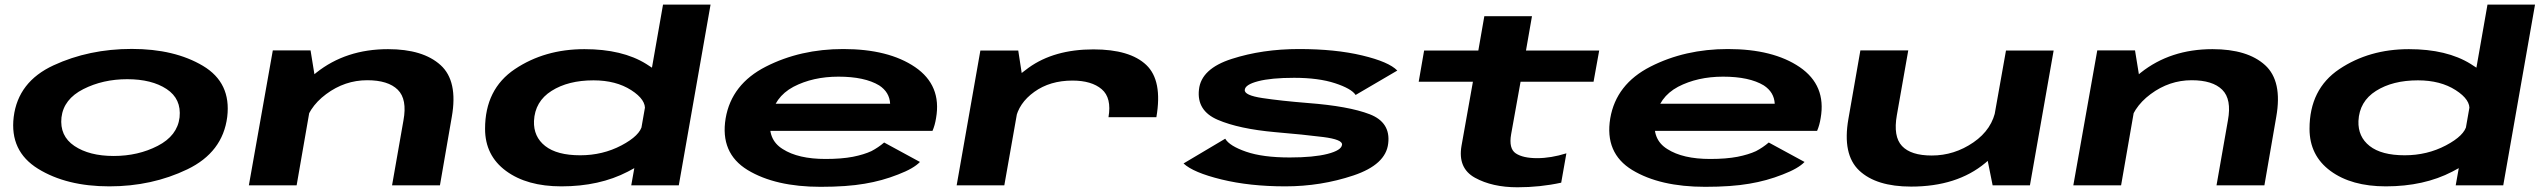

<svg xmlns="http://www.w3.org/2000/svg" viewBox="-20 -805 11048 834"><path d="M455 4.5Q640 4.5 793.8 -69.5Q947.5 -143.5 967 -297Q985 -445.5 861.5 -519Q738 -592.5 552.5 -592.5Q366.5 -592.5 212.5 -521.2Q58.5 -450 39.5 -297Q21.5 -148.5 145.2 -72Q269 4.5 455 4.5ZM474 -127.5Q368 -127.5 303.2 -171Q238.5 -214.5 247 -295Q256.5 -374.5 341.8 -417.8Q427 -461 532.5 -461Q639 -461 703.8 -418.2Q768.5 -375.5 760 -295Q750.5 -215.5 665.2 -171.5Q580 -127.5 474 -127.5Z M1061 0H1268.5L1349 -462.5L1329 -586H1165ZM1683 0H1891L1942.5 -297.5Q1970 -453 1893.8 -522.2Q1817.5 -591.5 1665.5 -591.5Q1482.5 -591.5 1353.8 -489.2Q1225 -387 1211.5 -314L1299.5 -246Q1315.5 -336 1396.8 -396.2Q1478 -456.5 1575 -456.5Q1666 -456.5 1707.8 -415.2Q1749.5 -374 1732.5 -282Z M2722 0H2928.5L3066.5 -785H2860L2740 -101ZM2418.5 4.5Q2584 4.5 2707.2 -59.5Q2830.5 -123.5 2838 -163L2769.5 -262Q2761 -216.5 2679.5 -173.5Q2598 -130.5 2500.5 -130.5Q2399.5 -130.5 2348.2 -170.8Q2297 -211 2299.5 -279.5Q2303.5 -364.5 2375.8 -410.2Q2448 -456 2558 -456Q2655.5 -456 2721.8 -413.5Q2788 -371 2781 -325.5L2883 -423.5Q2890.5 -463 2787 -527.2Q2683.5 -591.5 2518.5 -591.5Q2346 -591.5 2216.5 -504.8Q2087 -418 2087 -245.5Q2087 -129.5 2178 -62.5Q2269 4.5 2418.5 4.5Z M3544.5 6.5 3566 -114.5Q3447 -114.5 3380 -157.5Q3312 -199.5 3327.5 -290Q3342.5 -383 3426.5 -428Q3511 -472 3622 -472Q3736 -472 3799 -434Q3844 -404.5 3846.5 -354.5H3319.5L3299 -236.5H4030.5Q4041 -260.5 4046 -292Q4071 -434 3955 -513.5Q3839.5 -592 3643 -592Q3456.5 -592 3306.5 -515.5Q3157.5 -439.5 3132 -291Q3107 -140 3227.5 -66.5Q3348 6.5 3544.5 6.5ZM3566 -114.5 3544.5 6.5Q3658.5 6.5 3736 -7Q3811.5 -19.5 3881 -47Q3949 -73 3976 -101.5L3820.5 -186Q3795.5 -164.5 3765 -148.5Q3732.5 -133.5 3685 -124Q3635.5 -114.5 3566 -114.5Z M4795 -296H5003Q5030.5 -455 4959.2 -522.8Q4888 -590.5 4729.5 -590.5Q4559 -590.5 4448 -510.8Q4337 -431 4324 -354L4391 -285.5Q4404.5 -357 4472.8 -406Q4541 -455 4638.5 -455Q4721.5 -455 4765.5 -417.5Q4809.5 -380 4795 -296ZM4135.5 0H4342.5L4423 -455.5L4403 -585.5H4238.5Z M5563 4.5Q5717.5 4.5 5858.8 -42.8Q6000 -90 6010 -182Q6021 -273.5 5929.5 -308.8Q5838 -344 5661.5 -357.5Q5543.5 -367 5464 -379Q5384.5 -391 5387 -414.5Q5388.5 -437.5 5445 -452.2Q5501.5 -467 5601.5 -467Q5707.5 -467 5779 -443.5Q5850.5 -420 5868.5 -392.5L6049.5 -498.5Q6013 -536.5 5896.8 -564.2Q5780.5 -592 5622.5 -592Q5463.5 -592 5330.5 -549.2Q5197.5 -506.5 5188 -416Q5177.5 -324 5269.8 -284.5Q5362 -245 5519 -231Q5643 -220.5 5727.5 -209.8Q5812 -199 5809.5 -176.5Q5807 -152 5746.5 -136.5Q5686 -121 5582.5 -121Q5465 -121 5392.8 -146Q5320.5 -171 5302 -202.5L5121 -95Q5163 -55.5 5285.8 -25.5Q5408.5 4.5 5563 4.5Z M6571.5 8.5Q6670 8.5 6761.5 -11.5L6784 -139Q6717 -118 6657 -118Q6595.5 -118 6564.2 -138.8Q6533 -159.5 6544 -222L6585 -450H6902L6926.5 -585.5H6608.5L6634.5 -734.5H6427.5L6401.5 -585.5H6166L6142.5 -450H6378L6328.5 -172Q6311.5 -74.5 6386.8 -33Q6462 8.5 6571.5 8.5Z M7387 6.5 7408.5 -114.5Q7289.5 -114.5 7222.5 -157.5Q7154.5 -199.5 7170 -290Q7185 -383 7269 -428Q7353.5 -472 7464.5 -472Q7578.5 -472 7641.5 -434Q7686.5 -404.5 7689 -354.5H7162L7141.5 -236.5H7873Q7883.5 -260.5 7888.5 -292Q7913.5 -434 7797.5 -513.5Q7682 -592 7485.5 -592Q7299 -592 7149 -515.5Q7000 -439.5 6974.5 -291Q6949.5 -140 7070 -66.5Q7190.5 6.5 7387 6.5ZM7408.5 -114.5 7387 6.5Q7501 6.5 7578.5 -7Q7654 -19.5 7723.5 -47Q7791.5 -73 7818.5 -101.5L7663 -186Q7638 -164.5 7607.5 -148.5Q7575 -133.5 7527.5 -124Q7478 -114.5 7408.5 -114.5Z M8635.5 0H8797.5L8900.5 -585.5H8693.5L8611 -122ZM8269 -586H8061L8009 -288.5Q7982 -134 8056 -64.2Q8130 5.5 8281.5 5.5Q8480.5 5.5 8603.8 -97.2Q8727 -200 8739.5 -272L8650 -334.5Q8635 -243.5 8552 -186.5Q8469 -129.5 8371 -129.5Q8280.5 -129.5 8241.8 -170.8Q8203 -212 8219.5 -305Z M8986 0H9193.5L9274 -462.5L9254 -586H9090ZM9608 0H9816L9867.5 -297.5Q9895 -453 9818.8 -522.2Q9742.5 -591.5 9590.5 -591.5Q9407.5 -591.5 9278.8 -489.2Q9150 -387 9136.5 -314L9224.5 -246Q9240.5 -336 9321.8 -396.2Q9403 -456.5 9500 -456.5Q9591 -456.5 9632.8 -415.2Q9674.5 -374 9657.5 -282Z M10647 0H10853.5L10991.5 -785H10785L10665 -101ZM10343.5 4.5Q10509 4.5 10632.2 -59.5Q10755.5 -123.5 10763 -163L10694.5 -262Q10686 -216.5 10604.5 -173.5Q10523 -130.5 10425.5 -130.5Q10324.5 -130.5 10273.2 -170.8Q10222 -211 10224.5 -279.5Q10228.5 -364.5 10300.8 -410.2Q10373 -456 10483 -456Q10580.5 -456 10646.8 -413.5Q10713 -371 10706 -325.5L10808 -423.5Q10815.5 -463 10712 -527.2Q10608.5 -591.5 10443.5 -591.5Q10271 -591.5 10141.5 -504.8Q10012 -418 10012 -245.5Q10012 -129.5 10103 -62.5Q10194 4.5 10343.5 4.5Z"/></svg>

Font: Anybody ExtraExpanded
Style: Bold Italic
Weight: 700
Width: 8
Italic angle: -10°
Version: Version 1.113;gftools[0.9.25]